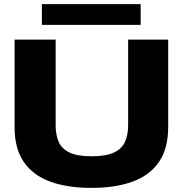

<svg xmlns="http://www.w3.org/2000/svg" viewBox="-20 -903 890 935"><path d="M424 12Q308 12 224.5 -18.5Q141 -49 96 -114Q51 -179 51 -284V-710H251V-293Q251 -246 266 -212Q281 -178 319 -160Q357 -142 427 -142Q496 -142 534.5 -160Q573 -178 588.5 -212Q604 -246 604 -293V-710H799V-284Q799 -179 754 -114Q709 -49 625.5 -18.5Q542 12 424 12ZM184 -782V-883H665V-782Z"/></svg>

Font: Special Gothic Expanded One
Style: Regular
Weight: 400
Designer: Alistair McCready
Foundry: Monolith
Version: Version 1.010; ttfautohint (v1.8.4.7-5d5b)